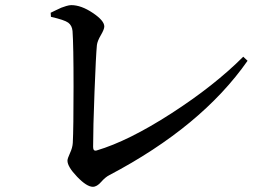

<svg xmlns="http://www.w3.org/2000/svg" viewBox="-20 -717 1040 738"><path d="M175.8 -652.3 174.8 -668Q178.7 -669.9 193.8 -677.2Q209 -684.6 215.8 -687.5Q222.7 -690.4 234.4 -693.8Q246.1 -697.3 253.9 -697.3Q292 -697.3 336.4 -667.5Q380.9 -637.7 380.9 -615.2Q380.9 -604.5 367.7 -582Q354.5 -559.6 352.5 -543.9Q348.6 -504.9 343.3 -364.7Q337.9 -224.6 337.9 -152.3Q337.9 -143.6 341.3 -140.1Q344.7 -136.7 351.6 -138.7Q473.6 -174.8 638.7 -281.2Q803.7 -387.7 915 -499L931.6 -483.4Q754.9 -230.5 400.4 -43.9Q384.8 -36.1 368.7 -17.6Q352.5 1 336.9 1Q313.5 1 276.4 -37.6Q239.3 -76.2 239.3 -99.6Q239.3 -107.4 249 -128.4Q258.8 -149.4 259.8 -168Q262.7 -223.6 262.7 -383.3Q262.7 -543 258.8 -597.7Q256.8 -619.1 242.2 -629.9Q227.5 -640.6 175.8 -652.3Z"/></svg>

Font: GenYoMin TW TTF SemiBold
Style: Regular
Weight: 600
Version: Version 1.300